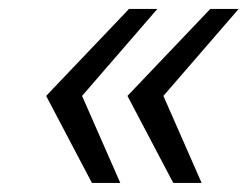

<svg xmlns="http://www.w3.org/2000/svg" viewBox="-20 -478 546 423"><path d="M340 -266.7 505.8 -458.3H443.3L260.8 -266.7L361.7 -75H424.2ZM160.8 -266.7 326.7 -458.3H264.2L81.7 -266.7L182.5 -75H245Z"/></svg>

Font: BoonHome
Style: Book Oblique
Weight: 400
Italic angle: -12°
Designer: Sungsit Sawaiwan
Foundry: Sungsit Sawaiwan
Version: Version 0.2